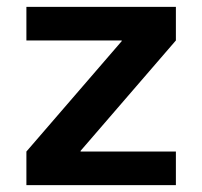

<svg xmlns="http://www.w3.org/2000/svg" viewBox="-20 -540 590 560"><path d="M57 0V-98L335 -420V-422H57V-520H493V-422L215 -100V-98H493V0Z"/></svg>

Font: M PLUS 2 SemiBold
Style: Regular
Weight: 600
Designer: Coji Morishita
Foundry: UNDERFOREST DESIGN
Version: Version 1.001